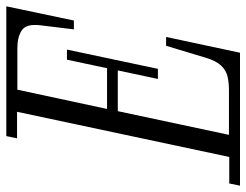

<svg xmlns="http://www.w3.org/2000/svg" viewBox="-134 -674 780 608"><g transform="rotate(-90 256.0 -370.0)"><path d="M-28 0 -21 -34H63L206 -706H122L129 -740H540L495 -526H467L480 -633Q485 -677 464 -691Q443 -705 408 -705H276L215 -421H344L371 -548H403L342 -260H310L337 -387H208L133 -35H275Q299 -35 318 -39.5Q337 -44 352 -59.5Q367 -75 377 -108L415 -234H443L393 0Z"/></g></svg>

Font: Xanh Mono
Style: Italic
Weight: 400
Italic angle: -12°
Monospace: yes
Designer: Lam Bao, Duy Dao
Foundry: Yellow Type Foundry
Version: Version 3.101; ttfautohint (v1.8.3)